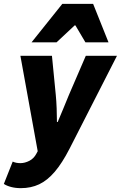

<svg xmlns="http://www.w3.org/2000/svg" viewBox="-44 -790 628 998"><path d="M64 188Q37 188 14 182Q-9 176 -24 166L22 50Q39 58 62 58Q85 58 108.5 46Q132 34 145 9L152 -4L62 -500H226L246 -296Q249 -266 250.5 -227Q252 -188 252 -156H256Q270 -188 285.5 -226.5Q301 -265 314 -296L402 -500H564L318 -18Q279 58 240.5 103Q202 148 159.5 168Q117 188 64 188ZM120 -570 280 -770H440L520 -570H400L348 -658H344L250 -570Z"/></svg>

Font: Source Sans 3 ExtraLight Black
Style: Italic
Weight: 900
Italic angle: -11°
Version: Version 3.052;hotconv 1.1.0;makeotfexe 2.6.0